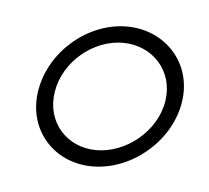

<svg xmlns="http://www.w3.org/2000/svg" viewBox="-29 -152 252 232"><g transform="rotate(5 97.0 -36.0)"><path d="M17 -36C9 12 43 50 90 50C137 50 183 12 191 -36C199 -84 164 -122 117 -122C70 -122 25 -84 17 -36ZM37 -36C43 -73 78 -102 114 -102C150 -102 177 -73 171 -36C165 1 129 30 93 30C57 30 31 1 37 -36Z"/></g></svg>

Font: Charger Pro
Style: OlObl
Weight: 900
Designer: Jasper
Foundry: Cannot Into Space Fonts
Version: Version 1.09